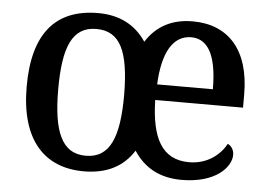

<svg xmlns="http://www.w3.org/2000/svg" viewBox="-44 -605 943 673"><g transform="rotate(5 427.0 -268.5)"><path d="M273 10C352 10 411 -19 448 -78C485 -21 540 10 617 10C737 10 790 -50 790 -93C790 -112 779 -125 768 -130C746 -90 702 -54 638 -54C542 -54 504 -128 501 -261H810V-307C810 -465 733 -547 608 -547C536 -547 481 -518 445 -461C407 -518 350 -547 276 -547C126 -547 48 -456 48 -269C48 -81 134 10 273 10ZM275 -45C190 -45 159 -122 159 -269C159 -417 189 -491 274 -491C358 -491 390 -423 391 -270C391 -121 361 -45 275 -45ZM699 -316H503C508 -429 544 -491 608 -491C674 -491 699 -421 699 -316Z"/></g></svg>

Font: Noto Serif Bengali SemiCondensed
Style: Regular
Weight: 400
Width: 4
Designer: Juan Bruce, Universal Thirst, Indian Type Foundry and the Monotype Design Team.
Foundry: Monotype Imaging Inc.
Version: Version 2.003